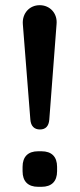

<svg xmlns="http://www.w3.org/2000/svg" viewBox="-20 -720 307 740"><path d="M170 -259 198 -627C202 -668 173 -700 133 -700C93 -700 65 -668 68 -627L97 -259C99 -234 112 -221 134 -221C156 -221 168 -234 170 -259ZM140 0C179 0 200 -21 200 -60V-77C200 -116 179 -137 140 -137H127C88 -137 67 -116 67 -77V-60C67 -21 88 0 127 0Z"/></svg>

Font: Hotpoint
Style: Bold
Weight: 700
Designer: Andrew Paglinawan, Luciano Perondi, Riccardo Olocco
Foundry: CAST Cooperativa Anonima Servizi Tipografici
Version: Version 1.000;PS 2.1;hotconv 16.6.51;makeotf.lib2.5.65220